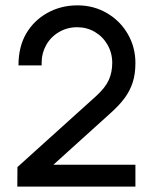

<svg xmlns="http://www.w3.org/2000/svg" viewBox="-20 -691 572 720"><path d="M487.8 8.8H44.9L45.4 -64.5L341.3 -331.5Q375.5 -362.8 388.2 -391.6Q400.9 -420.4 400.9 -455.1Q400.9 -492.2 383.3 -522.9Q365.7 -553.7 335.7 -571.3Q305.7 -588.9 269.5 -588.9Q231.9 -588.9 201.2 -570.8Q170.4 -552.7 153.3 -522.2Q136.2 -491.7 136.2 -457V-445.8H49.3Q49.3 -515.6 78.1 -564.9Q106.9 -614.3 157.7 -642.6Q208.5 -670.9 270.5 -670.9Q331.5 -670.9 381.1 -641.8Q430.7 -612.8 459.2 -563.5Q487.8 -514.2 487.8 -454.6Q487.8 -413.1 477.5 -381.6Q467.3 -350.1 447 -322.8Q426.8 -295.4 392.6 -265.1L180.2 -73.2H487.8Z"/></svg>

Font: Potro Sans Bangla SemiBold
Style: Regular
Weight: 600
Designer: Jayed Ahsan Saad
Foundry: Codepotro
Version: Potro Sans Bangla;Version 0.996;CodepotroFonts;